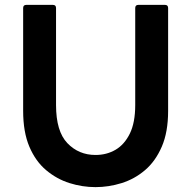

<svg xmlns="http://www.w3.org/2000/svg" viewBox="-20 -754 785 788"><path d="M372 14Q318 14 265.5 -2.5Q213 -19 169.5 -55.5Q126 -92 100.5 -152Q75 -212 75 -299V-721Q75 -734 88 -734H197Q210 -734 210 -721V-323Q210 -215 256.5 -166.5Q303 -118 372 -118Q418 -118 454.5 -139.5Q491 -161 513 -206Q535 -251 535 -323V-721Q535 -734 548 -734H657Q670 -734 670 -721V-299Q670 -212 644 -152Q618 -92 575 -55.5Q532 -19 479 -2.5Q426 14 372 14Z"/></svg>

Font: LINE Seed Sans App
Style: Bold
Weight: 700
Designer: LINE VX Design & Dalton Maag Ltd & Sandoll Inc
Foundry: Dalton Maag Ltd
Version: Version 1.003